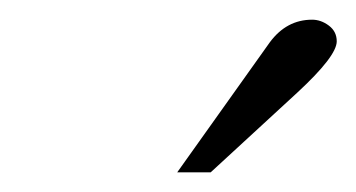

<svg xmlns="http://www.w3.org/2000/svg" viewBox="-20 -669 362 195"><path d="M160 -494 254 -626Q271 -649 297 -649Q306 -649 314 -643Q322 -637 322 -627Q322 -612 282 -575L194 -494Z"/></svg>

Font: STIX MathJax Alphabets
Style: Italic
Weight: 400
Italic angle: -16.33°
Designer: MicroPress Inc., with final additions and corrections provided by Coen Hoffman, Elsevier (retired)
Version: Version 1.1.1